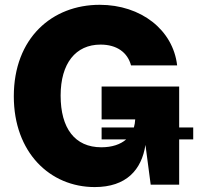

<svg xmlns="http://www.w3.org/2000/svg" viewBox="-20 -757 812 787"><path d="M368.2 9.8C498 9.8 560.5 -61 576.2 -163.1L597.7 0H714.4V-185.5H772V-234.4H714.4V-402.3H396.5V-267.6H534.2C533.7 -255.9 531.7 -244.6 528.8 -234.4H396.5V-185.5H497.1C473.6 -165 439 -153.3 395.5 -153.3C286.6 -153.3 228.5 -231.4 228.5 -365.2C228.5 -497.1 290 -574.2 392.1 -574.2C458.5 -574.2 502.9 -542.5 517.1 -488.8H706.1C689.5 -634.3 558.1 -737.3 388.7 -737.3C193.4 -737.3 36.6 -601.1 36.6 -362.3C36.6 -132.3 184.6 9.8 368.2 9.8Z"/></svg>

Font: Raveo ExtraBold
Style: Regular
Weight: 800
Designer: Jakub Foglar, Rasmus Andersson (Inter)
Foundry: Jakubfoglar.com
Version: Version 1.100;Glyphs 3.2.3 (3260)